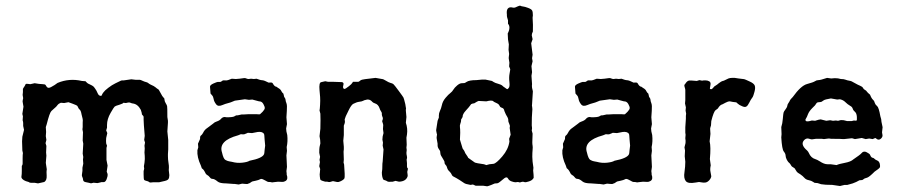

<svg xmlns="http://www.w3.org/2000/svg" viewBox="-20 -635 3153 671"><path d="M58.1 -108.9 57.1 -141.1 58.1 -157.2 64 -181.2 61 -194.8V-205.1Q61 -209 59.1 -214.8L60.1 -228.5Q60.1 -229 58.1 -236.8L62 -262.2Q62 -265.1 60.1 -273.4Q58.1 -281.7 59.6 -285.6Q61 -290 61 -292L59.1 -303.2L60.1 -313V-324.2Q63 -330.1 64.5 -331.5Q65.9 -333 67.4 -336.4Q68.8 -339.8 69.8 -341.3Q71.3 -342.8 78.1 -341.8Q85 -340.8 85.9 -340.8Q86.9 -340.8 101.1 -344.2L116.2 -341.8Q133.3 -340.8 137.2 -339.8Q139.2 -338.9 142.1 -333.5Q145 -328.1 150.4 -328.1Q155.8 -328.1 170.9 -337.9L181.2 -345.2Q222.2 -362.3 266.1 -352.1L278.8 -351.1Q279.3 -350.1 281.2 -348.6Q283.2 -347.2 284.7 -345.2Q286.1 -343.3 294.4 -339.8Q302.7 -335.9 305.7 -333.5Q308.6 -331.1 312.5 -325.2Q315.9 -319.3 316.9 -318.4Q317.9 -317.4 321.3 -309.1Q324.7 -301.3 330.1 -300.3Q335.4 -299.3 335.9 -302.7Q336.9 -306.2 341.3 -312Q345.7 -318.4 358.4 -328.1Q371.1 -337.9 383.3 -343.8Q395.5 -349.6 399.4 -351.6Q403.3 -354 406.7 -354H412.1L439 -357.9L455.1 -356H469.2Q471.2 -356 478.5 -352.5Q485.8 -349.1 490.7 -348.1Q495.1 -347.2 498 -344.7Q501 -342.8 502 -341.8Q502.9 -340.8 506.3 -339.4Q519 -334 523.9 -329.6Q528.8 -325.2 531.7 -323.7Q534.2 -322.3 535.2 -320.8L546.9 -299.8Q547.9 -297.9 550.3 -295.4Q552.7 -293 554.2 -291L555.2 -284.7Q555.2 -281.2 559.1 -274.4Q563 -268.1 564 -264.2Q564.9 -260.3 564.9 -226.1L566.9 -212.9V-206.1L564.9 -175.8L567.9 -146V-112.8L566.9 -96.7V-88.9Q566.9 -78.1 568.8 -66.4Q570.8 -54.7 570.3 -48.8Q569.8 -43 569.8 -40.5L571.8 -22.9Q571.8 -13.7 568.4 -8.8Q564.9 -3.9 548.8 -1L536.1 2H515.1L505.9 2.9Q502 2.9 498 -1Q485.8 -3.9 483.9 -6.3Q481.9 -8.8 481.9 -24.9V-37.1L483.9 -45.4L482.9 -54.2L484.9 -65.9Q486.8 -80.1 485.8 -90.8L484.9 -102.1L485.8 -116.2L484.9 -126L486.8 -136.7L483.9 -146L485.8 -160.2L482.9 -196.8L481.9 -216.8V-227.1Q481.9 -229 476.1 -234.9Q476.1 -239.3 472.2 -251Q461.4 -271.5 443.8 -273.4Q439.9 -273.9 437 -275.4Q433.6 -276.9 430.7 -276.9Q427.7 -276.9 419.9 -274.9L411.1 -275.9Q411.1 -273.4 397.5 -269Q383.8 -265.1 380.9 -262.7Q377.9 -260.3 366.7 -240.7Q354 -218.8 354 -198.2V-189L351.1 -179.2L355 -169.9L351.1 -152.8Q350.1 -141.6 351.1 -133.8L354 -125.5L352.1 -118.2V-76.2L356 -56.2L353 -35.2L356 -26.9Q356.9 -19 352.5 -8.3Q348.1 2.4 340.8 1.5Q334 1 333 2L320.8 4.9L310.1 3.9Q308.1 2.9 303.7 4.4Q298.8 5.9 296.9 5.4Q294.9 4.9 291 3.9Q287.1 2.9 279.3 1.5Q271.5 0 270.5 -5.9Q270 -11.7 268.1 -15.6Q266.1 -19.5 266.1 -22.9L268.1 -38.1V-48.8L271 -63L270 -77.1L271 -86.4L269 -98.1L271 -132.8L269 -144L270 -172.9L268.1 -183.1L269 -190.9V-206.1Q270 -216.8 268.6 -220.7Q267.1 -224.6 265.1 -234.9Q262.7 -249 258.3 -252Q254.4 -255.4 252.9 -259.8Q251 -264.2 249.5 -265.6Q248 -267.1 233.9 -272.5Q219.7 -277.8 219.2 -277.8L204.1 -274.9L192.9 -275.9Q185.5 -273.4 181.2 -268.1Q176.8 -262.2 174.8 -260.7Q172.9 -258.8 169.4 -255.9Q166 -252.9 159.7 -247.1Q153.3 -241.2 143.1 -200.2L140.1 -190.9L141.1 -173.8L140.1 -159.2L142.1 -146L139.2 -134.8L142.1 -125L141.1 -102.1L142.1 -90.8L140.1 -65.9L143.1 -45.9Q144 -43.9 143.1 -40.5Q142.1 -37.1 143.1 -21Q144 -4.9 134.8 1Q134.8 1.5 112.8 5.9L101.6 3.9H88.9Q83 3.9 80.1 1Q59.1 -3.9 55.2 -14.2Q54.2 -15.1 55.2 -20.5Q56.2 -25.9 56.2 -38.1V-55.2Q59.1 -58.1 59.1 -63.5V-82Q59.1 -95.2 60.1 -100.1Z M715.8 -308.1 713.9 -332Q713.9 -337.9 726.1 -343.3Q738.3 -348.6 740.7 -348.6Q743.2 -348.6 747.6 -348.6Q752 -348.1 755.4 -351.6Q758.8 -355 766.1 -354Q773.9 -353.5 778.3 -355.5Q782.7 -357.4 790 -359.9L804.2 -358.9Q819.3 -359.9 827.1 -361.3Q835 -362.8 837.9 -361.8Q840.8 -360.8 843.3 -359.9Q845.7 -358.9 849.1 -358.9L857.4 -359.9L867.2 -358.9L876.5 -359.9L888.2 -356Q891.1 -355 897.5 -354.5Q903.8 -354 918.9 -346.2Q920.9 -346.2 925.8 -346.7Q930.7 -347.2 933.1 -343.8Q939.5 -332 945.8 -332Q948.2 -330.1 952.1 -327.6Q960.9 -322.8 963.4 -316.4Q966.3 -310.5 970.2 -308.1Q971.2 -306.2 971.7 -302.7Q972.2 -299.8 972.7 -297.9Q973.1 -295.9 975.1 -293.5Q978 -289.6 978 -285.6Q978 -281.7 981 -274.4Q983.9 -267.1 982.4 -247.6Q981 -228 981 -225.1L982.9 -201.2L980 -186Q980 -176.8 983.9 -163.1Q986.3 -140.6 981.9 -121.1L982.9 -107.9L981 -91.8Q981 -88.9 982.9 -51.8L981 -37.1L981.9 -28.8Q981.9 -26.9 981.9 -24.9L983.9 -17.1Q985.8 -3.9 972.2 0Q969.7 1 961.9 0.5Q954.1 0 952.1 0L934.1 2Q932.1 2.9 928.7 2Q924.8 1 923.8 1H919.4Q915 1 906.7 -4.4Q897.9 -9.8 892.1 -9.8Q882.3 -4.9 873.5 -3.4Q865.2 -2 862.3 -1Q859.4 0 855 3.4Q850.1 6.8 847.2 6.8Q845.7 8.8 836.9 7.8Q828.1 6.8 826.2 6.8L814 9.8L799.8 7.8H795.9L770 5.9Q748.5 5.9 740.7 -0.5Q729.5 -9.8 723.1 -9.8Q717.3 -9.8 713.9 -14.6Q710 -19.5 709 -20Q708 -21 704.1 -23.4Q700.2 -25.9 699.2 -27.8Q698.2 -29.8 695.3 -35.2Q692.4 -40.5 689.5 -43.5Q686 -45.9 685.1 -47.4Q684.1 -48.8 683.6 -51.8Q683.1 -54.7 682.1 -56.2Q668 -85.9 669.9 -109.9L672.9 -120.1L671.9 -132.8L679.2 -149.4V-153.8Q679.2 -159.7 682.6 -161.6Q686.5 -164.6 689.5 -170.4Q692.4 -176.3 695.3 -179.7Q697.3 -183.1 708 -190.4Q718.8 -198.2 723.6 -202.1Q728.5 -206.1 730.5 -207.5Q732.9 -209 737.3 -210.4Q748 -213.9 752.9 -220.2Q758.3 -226.1 765.6 -226.1L772 -225.1Q793.9 -225.1 799.3 -228.5Q804.7 -231.9 806.6 -231.9H810.5L824.2 -234.9H831.1L846.2 -235.8H877.9Q887.7 -234.9 888.7 -235.8Q889.6 -236.3 897.5 -244.1Q904.8 -252 905.3 -256.8Q905.8 -261.7 900.4 -271.5Q895 -281.2 885.3 -280.8L861.8 -287.1L850.1 -286.1L835.9 -288.1Q801.8 -283.2 800.8 -283.2L790 -278.8Q786.1 -276.9 776.4 -274.4Q766.6 -272 757.8 -268.1Q742.2 -261.2 735.4 -270.5Q728 -279.8 726.6 -289.1Q725.1 -297.9 721.2 -301.8Q717.3 -305.7 715.8 -308.1ZM880.9 -173.8 860.8 -169.9 846.2 -170.9Q844.7 -169.9 841.8 -168.9Q838.9 -168 836.9 -167Q835 -166 833 -165.5Q831.1 -165 827.6 -165.5Q824.2 -166 821.8 -166L812 -162.1Q742.2 -143.1 755.9 -102.1Q760.7 -80.1 767.6 -76.2Q774.4 -72.3 780.3 -71.3Q786.1 -70.3 791 -69.3Q808.1 -64.5 826.2 -66.4Q844.7 -68.4 852.1 -73.2Q897 -82 902.8 -96.2Q903.8 -97.2 904.8 -110.8L906.7 -126L904.8 -147Q903.8 -166 902.8 -167Q897 -175.8 880.9 -173.8Z M1097.7 -255.9 1098.6 -268.6Q1098.6 -275.4 1099.1 -283.2Q1099.6 -291 1096.7 -319.3Q1093.8 -347.7 1103.5 -348.1Q1105.5 -348.1 1116.7 -351.1L1126.5 -349.1H1144.5L1173.3 -348.1Q1180.2 -348.1 1180.7 -341.8L1178.7 -331.1Q1179.7 -324.2 1183.6 -324.2Q1187.5 -324.2 1199.7 -334L1207.5 -340.8Q1213.4 -347.7 1213.4 -349.1H1231.4Q1233.4 -349.1 1235.4 -350.6Q1237.3 -352.1 1241.2 -355Q1245.1 -357.9 1292.5 -362.8L1314.9 -358.9Q1319.3 -358.9 1328.6 -353Q1337.9 -347.2 1344.7 -345.2Q1351.6 -343.8 1355 -340.8Q1358.4 -337.9 1373.5 -317.4Q1388.7 -296.9 1390.1 -293.9Q1391.6 -291 1396.5 -271L1398.4 -258.8Q1399.4 -257.8 1398.9 -255.9Q1398.4 -253.9 1398.4 -252Q1398.4 -250 1398.4 -248L1400.4 -226.1L1398.4 -206.1Q1405.3 -185.5 1402.3 -165L1400.4 -153.8L1401.4 -128.9L1400.4 -119.1L1401.4 -110.8L1400.4 -101.1Q1400.4 -95.7 1401.9 -89.8Q1403.3 -84 1401.9 -80.1Q1400.4 -76.2 1401.4 -74.2L1402.3 -64.9V-53.7Q1402.3 -47.9 1405.8 -45.9L1403.3 -34.2Q1403.3 -32.2 1404.3 -26.4Q1405.3 -20.5 1404.3 -18.1Q1398.4 -1 1374.5 0L1362.3 -2.9L1352.5 0Q1336.4 1.5 1333 -1.5Q1329.6 -3.9 1325.7 -4.9Q1321.8 -5.9 1319.3 -7.8Q1314.5 -17.6 1314.5 -32.2Q1316.4 -40 1316.4 -63L1317.4 -70.8L1320.3 -112.8L1317.4 -126L1318.4 -136.7L1316.4 -147Q1316.4 -158.2 1320.3 -169.9L1318.4 -184.1L1319.3 -198.2Q1319.3 -200.2 1317.9 -204.1Q1316.4 -208 1315.9 -210Q1315.4 -211.9 1316.4 -214.4Q1317.4 -216.8 1317.9 -218.8Q1318.4 -220.7 1317.9 -223.1Q1317.4 -225.1 1315.9 -228.5Q1314.5 -231.9 1314.5 -233.4V-238.3Q1314.5 -242.2 1311.5 -246.1Q1308.6 -250 1306.6 -256.3Q1304.7 -262.7 1300.3 -267.6Q1296.4 -272 1290 -273.9Q1283.7 -275.9 1280.8 -279.3Q1271 -291 1255.4 -285.2Q1253.4 -285.2 1249 -282.7Q1244.6 -280.3 1235.4 -279.3Q1226.6 -278.3 1214.4 -272Q1207.5 -268.1 1198.7 -250Q1189.9 -231.9 1188.5 -229L1184.6 -217.8L1185.5 -209Q1185.5 -205.6 1181.6 -195.8V-163.1L1179.7 -143.1L1181.6 -122.1Q1181.6 -117.7 1181.6 -113.3L1180.7 -105L1181.6 -77.1L1180.7 -66.9L1182.6 -60.1Q1183.6 -42 1184.6 -27.8Q1185.5 -13.7 1182.6 -9.8Q1179.2 -5.9 1171.4 -2Q1163.6 2 1157.7 1L1143.6 -2L1133.3 1Q1131.3 2 1123.5 0H1116.7Q1102.5 -3.9 1100.6 -5.9Q1098.6 -7.8 1097.7 -18.1Q1096.7 -28.3 1097.7 -29.8L1098.6 -41Q1100.1 -43.5 1095.7 -54.2L1097.7 -65.9Q1098.6 -67.9 1097.7 -71.3Q1096.7 -74.7 1096.7 -76.2L1098.6 -86.9L1095.7 -101.1Q1095.7 -116.2 1096.7 -121.1L1099.6 -133.8Q1099.6 -146 1096.7 -159.2L1099.6 -185.1Q1100.6 -219.2 1099.6 -237.8L1096.7 -249Z M1751.5 -579.1V-584Q1748.5 -607.4 1763.2 -609.4Q1766.6 -609.9 1772.5 -608.4Q1778.3 -606.9 1787.1 -611.8Q1795.9 -616.2 1799.3 -614.7Q1802.2 -612.8 1808.1 -612.3Q1814 -611.8 1825.7 -607.4Q1837.4 -603 1839.8 -598.1Q1842.3 -593.3 1842.3 -581.1L1841.3 -573.2Q1843.3 -547.4 1842.3 -524.9Q1838.4 -517.1 1838.4 -511.7L1841.3 -498L1836.4 -483.9L1841.3 -443.8L1839.4 -431.6L1841.3 -420.9L1837.4 -403.8L1839.4 -382.8L1837.4 -370.1L1839.4 -340.8Q1839.4 -338.9 1838.9 -335Q1838.4 -330.1 1842.3 -315.9L1839.4 -270Q1838.4 -267.1 1839.8 -261.2Q1841.3 -254.9 1839.8 -242.2Q1838.4 -229.5 1838.4 -196.8L1839.4 -187L1838.4 -178.7L1841.3 -168L1840.3 -137.7Q1840.3 -130.9 1841.3 -126Q1842.3 -121.1 1841.3 -111.3Q1840.3 -101.6 1840.3 -86.9Q1840.3 -72.3 1844.2 -48.8L1843.3 -39.1Q1843.3 -38.1 1844.7 -24.4Q1846.2 -10.7 1843.3 -11.2Q1840.3 -4.9 1828.6 -1Q1816.9 2.9 1813.5 1.5Q1809.6 0 1807.6 0Q1805.2 0 1802.2 1Q1799.3 2 1797.9 2.4Q1796.4 2.9 1793.9 2Q1791.5 1 1790.5 1L1781.2 2Q1776.9 2 1768.1 -1Q1759.3 -3.9 1755.4 -11.2Q1751.5 -18.6 1742.7 -12.2Q1734.4 -5.9 1729 -1Q1723.1 3.9 1720.2 4.9Q1717.3 5.9 1713.4 5.9Q1709.5 5.9 1707.5 6.8L1697.3 11.2Q1687.5 15.1 1682.6 16.1L1669.4 14.2H1642.6Q1635.7 10.7 1632.8 9.8L1624.5 11.2Q1606.4 8.3 1601.6 4.4Q1596.2 1 1594.2 -0.5Q1592.3 -2 1589.8 -3.4Q1587.4 -4.9 1585.4 -6.3Q1583.5 -7.8 1574.7 -12.7Q1565.9 -17.6 1563 -19Q1559.1 -22 1558.1 -25.9Q1556.2 -30.3 1551.3 -35.2Q1546.4 -40 1545.4 -42Q1544.4 -43.9 1543.5 -45.9Q1542.5 -47.9 1541.5 -51.8Q1540.5 -55.7 1538.1 -57.6Q1533.7 -62 1533.7 -66.4Q1533.7 -70.8 1531.7 -73.7Q1529.8 -77.1 1525.4 -84.5Q1520.5 -91.8 1519.5 -95.7Q1518.6 -99.6 1518.6 -102.5Q1518.6 -106 1517.6 -107.9Q1516.6 -109.9 1514.2 -113.3Q1509.3 -120.1 1509.3 -127V-132.8L1506.3 -149.9Q1505.4 -153.3 1506.3 -158.2Q1507.3 -163.1 1507.3 -165Q1506.3 -167 1506.3 -168.5L1504.4 -178.2V-181.2L1509.3 -212.9L1513.7 -224.1V-231Q1513.7 -239.7 1517.6 -247.6Q1521.5 -255.4 1524.4 -268.1Q1526.9 -280.8 1537.1 -293Q1547.4 -305.2 1554.2 -310.1Q1560.5 -314.9 1564.5 -321.8Q1568.4 -328.6 1577.6 -336.4Q1586.9 -344.2 1593.8 -344.2Q1600.6 -344.2 1603 -344.7Q1605.5 -345.2 1610.4 -348.6Q1619.6 -355 1644.5 -355Q1670.4 -357.9 1676.3 -356.9L1699.2 -352.1Q1701.2 -351.1 1705.6 -348.1Q1710 -345.2 1720.7 -342.3Q1731.4 -339.4 1735.8 -335.4Q1740.2 -331.1 1743.2 -329.6Q1746.1 -328.1 1750 -324.7Q1753.4 -321.3 1757.3 -327.1Q1762.2 -331.1 1760.3 -347.7Q1758.3 -364.3 1760.7 -377Q1763.2 -389.6 1763.2 -392.1Q1763.2 -394 1759.3 -402.8L1760.3 -416L1758.3 -428.2Q1757.3 -431.2 1758.3 -437.5Q1759.3 -443.8 1759.3 -446.3L1757.3 -460.9L1758.3 -480L1755.4 -497.1Q1754.4 -515.1 1754.4 -518.1Q1760.3 -529.3 1760.3 -538.1Q1760.3 -546.9 1755.4 -551.8Q1755.4 -557.6 1755.4 -564Q1751.5 -576.2 1751.5 -579.1ZM1764.6 -164.1 1761.2 -188 1762.2 -194.8Q1762.2 -196.3 1759.8 -202.1Q1757.3 -208 1756.8 -209.5Q1756.3 -210.9 1756.3 -214.8Q1756.3 -218.8 1755.4 -220.7Q1754.4 -222.7 1753.4 -225.6Q1752.4 -227.5 1750.5 -230.5Q1748.5 -232.9 1742.7 -247.1Q1741.2 -255.9 1735.4 -257.8Q1729.5 -259.8 1728 -261.7Q1726.6 -263.7 1725.1 -266.6Q1723.1 -271.5 1713.9 -275.4Q1704.6 -279.3 1702.6 -282.2Q1696.8 -285.2 1679.7 -280.8Q1655.3 -282.2 1652.8 -282.2Q1650.4 -282.2 1637.2 -273.9Q1632.3 -273.9 1626.5 -271Q1624.5 -269 1622.1 -265.1Q1619.6 -261.2 1607.9 -248.5Q1596.2 -235.8 1596.7 -226.1L1591.3 -216.8V-212.9Q1591.3 -209.5 1588.9 -203.1Q1586.4 -196.8 1587.4 -190.4Q1588.4 -184.1 1588.4 -170.9L1587.4 -147L1596.7 -116.2Q1597.7 -114.3 1600.1 -111.3Q1602.5 -108.4 1604 -104.5Q1605.5 -99.6 1609.4 -94.7Q1613.3 -89.8 1614.3 -87.4Q1615.2 -85 1616.2 -83.5Q1617.7 -82 1624.5 -77.6Q1631.3 -73.2 1634.8 -70.3Q1638.2 -67.4 1641.1 -66.4Q1644 -64.9 1671.4 -61L1679.7 -58.1L1690.4 -61Q1694.8 -61 1704.6 -62.5Q1714.4 -64 1735.4 -88.4Q1756.3 -112.8 1760.3 -140.1L1759.3 -149.9Z M1991.2 -308.1 1989.3 -332Q1989.3 -337.9 2001.5 -343.3Q2013.7 -348.6 2016.1 -348.6Q2018.6 -348.6 2022.9 -348.6Q2027.3 -348.1 2030.8 -351.6Q2034.2 -355 2041.5 -354Q2049.3 -353.5 2053.7 -355.5Q2058.1 -357.4 2065.4 -359.9L2079.6 -358.9Q2094.7 -359.9 2102.5 -361.3Q2110.4 -362.8 2113.3 -361.8Q2116.2 -360.8 2118.7 -359.9Q2121.1 -358.9 2124.5 -358.9L2132.8 -359.9L2142.6 -358.9L2151.9 -359.9L2163.6 -356Q2166.5 -355 2172.9 -354.5Q2179.2 -354 2194.3 -346.2Q2196.3 -346.2 2201.2 -346.7Q2206.1 -347.2 2208.5 -343.8Q2214.8 -332 2221.2 -332Q2223.6 -330.1 2227.5 -327.6Q2236.3 -322.8 2238.8 -316.4Q2241.7 -310.5 2245.6 -308.1Q2246.6 -306.2 2247.1 -302.7Q2247.6 -299.8 2248 -297.9Q2248.5 -295.9 2250.5 -293.5Q2253.4 -289.6 2253.4 -285.6Q2253.4 -281.7 2256.3 -274.4Q2259.3 -267.1 2257.8 -247.6Q2256.3 -228 2256.3 -225.1L2258.3 -201.2L2255.4 -186Q2255.4 -176.8 2259.3 -163.1Q2261.7 -140.6 2257.3 -121.1L2258.3 -107.9L2256.3 -91.8Q2256.3 -88.9 2258.3 -51.8L2256.3 -37.1L2257.3 -28.8Q2257.3 -26.9 2257.3 -24.9L2259.3 -17.1Q2261.2 -3.9 2247.6 0Q2245.1 1 2237.3 0.5Q2229.5 0 2227.5 0L2209.5 2Q2207.5 2.9 2204.1 2Q2200.2 1 2199.2 1H2194.8Q2190.4 1 2182.1 -4.4Q2173.3 -9.8 2167.5 -9.8Q2157.7 -4.9 2148.9 -3.4Q2140.6 -2 2137.7 -1Q2134.8 0 2130.4 3.4Q2125.5 6.8 2122.6 6.8Q2121.1 8.8 2112.3 7.8Q2103.5 6.8 2101.6 6.8L2089.4 9.8L2075.2 7.8H2071.3L2045.4 5.9Q2023.9 5.9 2016.1 -0.5Q2004.9 -9.8 1998.5 -9.8Q1992.7 -9.8 1989.3 -14.6Q1985.4 -19.5 1984.4 -20Q1983.4 -21 1979.5 -23.4Q1975.6 -25.9 1974.6 -27.8Q1973.6 -29.8 1970.7 -35.2Q1967.8 -40.5 1964.8 -43.5Q1961.4 -45.9 1960.4 -47.4Q1959.5 -48.8 1959 -51.8Q1958.5 -54.7 1957.5 -56.2Q1943.4 -85.9 1945.3 -109.9L1948.2 -120.1L1947.3 -132.8L1954.6 -149.4V-153.8Q1954.6 -159.7 1958 -161.6Q1961.9 -164.6 1964.8 -170.4Q1967.8 -176.3 1970.7 -179.7Q1972.7 -183.1 1983.4 -190.4Q1994.1 -198.2 1999 -202.1Q2003.9 -206.1 2005.9 -207.5Q2008.3 -209 2012.7 -210.4Q2023.4 -213.9 2028.3 -220.2Q2033.7 -226.1 2041 -226.1L2047.4 -225.1Q2069.3 -225.1 2074.7 -228.5Q2080.1 -231.9 2082 -231.9H2085.9L2099.6 -234.9H2106.4L2121.6 -235.8H2153.3Q2163.1 -234.9 2164.1 -235.8Q2165 -236.3 2172.9 -244.1Q2180.2 -252 2180.7 -256.8Q2181.2 -261.7 2175.8 -271.5Q2170.4 -281.2 2160.6 -280.8L2137.2 -287.1L2125.5 -286.1L2111.3 -288.1Q2077.1 -283.2 2076.2 -283.2L2065.4 -278.8Q2061.5 -276.9 2051.8 -274.4Q2042 -272 2033.2 -268.1Q2017.6 -261.2 2010.7 -270.5Q2003.4 -279.8 2002 -289.1Q2000.5 -297.9 1996.6 -301.8Q1992.7 -305.7 1991.2 -308.1ZM2156.2 -173.8 2136.2 -169.9 2121.6 -170.9Q2120.1 -169.9 2117.2 -168.9Q2114.3 -168 2112.3 -167Q2110.4 -166 2108.4 -165.5Q2106.4 -165 2103 -165.5Q2099.6 -166 2097.2 -166L2087.4 -162.1Q2017.6 -143.1 2031.2 -102.1Q2036.1 -80.1 2043 -76.2Q2049.8 -72.3 2055.7 -71.3Q2061.5 -70.3 2066.4 -69.3Q2083.5 -64.5 2101.6 -66.4Q2120.1 -68.4 2127.4 -73.2Q2172.4 -82 2178.2 -96.2Q2179.2 -97.2 2180.2 -110.8L2182.1 -126L2180.2 -147Q2179.2 -166 2178.2 -167Q2172.4 -175.8 2156.2 -173.8Z M2460 -141.1Q2464.8 -122.1 2460.9 -79.1L2463.9 -57.1Q2460.9 -43.9 2462.9 -35.2L2465.8 -19Q2464.8 -11.7 2458.5 -4.9Q2452.1 2 2445.3 2.9Q2438.5 3.9 2432.1 2.4Q2425.8 1 2422.9 1L2411.1 2.9Q2384.3 7.8 2376.5 -2.4Q2368.7 -12.7 2372.1 -33.2Q2375 -53.7 2375 -69.8L2373 -88.9L2374 -108.9L2372.1 -120.1L2375 -131.8Q2376 -132.8 2376 -143.1L2375 -151.9L2376 -164.1L2375 -171.4V-189.9L2377 -220.2V-230L2377.9 -237.8L2376 -248.5L2377 -259.8L2374 -273.4L2375 -285.2V-320.8Q2375 -323.2 2372.6 -331.1Q2370.1 -338.9 2374 -340.8Q2380.9 -352.5 2388.2 -353.5Q2396 -354 2404.3 -353Q2412.6 -352.1 2415 -352.1L2424.3 -355L2434.1 -353Q2436 -354 2440.4 -354H2446.8Q2453.1 -354 2459 -350.6Q2464.8 -347.2 2462.9 -337.9Q2460.9 -329.1 2460.9 -326.2Q2460.9 -323.2 2464.8 -323.2Q2468.8 -323.2 2472.7 -328.6Q2476.6 -334 2481 -335.9Q2484.9 -337.9 2486.3 -339.4Q2487.8 -340.8 2491.7 -343.8Q2495.6 -346.7 2498.5 -348.6Q2501.5 -350.6 2505.9 -352.1Q2510.7 -353 2511.7 -354L2525.9 -360.8Q2531.7 -362.8 2538.1 -362.8H2547.9L2561 -360.8Q2578.1 -358.9 2580.6 -358.4Q2583.5 -357.9 2599.1 -350.6Q2614.7 -343.8 2617.7 -335.9Q2620.6 -328.1 2616.7 -314Q2612.8 -299.8 2610.8 -296.4Q2608.9 -293 2606.4 -290Q2604 -287.1 2598.6 -276.4Q2593.3 -265.6 2588.4 -262.7Q2583.5 -259.3 2573.7 -263.7Q2563 -268.1 2558.6 -272.5Q2554.2 -276.9 2553.2 -277.3Q2552.2 -277.8 2541 -278.8L2530.8 -280.8Q2523.9 -280.8 2515.1 -275.9Q2506.3 -271 2504.9 -270.5Q2496.1 -268.6 2488.8 -255.9Q2487.8 -254.9 2481 -250Q2474.1 -245.1 2465.8 -211.9L2464.8 -196.8L2461.9 -187Q2461.9 -185.1 2461.9 -183.1L2462.9 -167Z M3060.5 -209.5 3064.5 -190.4 3062.5 -172.4Q3062.5 -169.9 3064 -163.6Q3065.4 -157.2 3059.1 -150.9Q3052.7 -145 3046.4 -147.9L3039.1 -152.8L3029.8 -148.9L3017.6 -150.9L3005.4 -148.9L2991.7 -152.8L2967.8 -148.9L2957.5 -151.9L2929.7 -148.9H2927.2Q2921.4 -149.9 2884.8 -149.9L2877.9 -150.9H2875.5L2859.4 -148.9L2852.1 -149.9H2831.5L2817.4 -147.9Q2814.5 -147.9 2806.6 -150.4Q2798.8 -152.8 2791.5 -146.5Q2774.9 -130.9 2800.8 -108.9Q2804.7 -105 2806.6 -100.6Q2814 -83 2830.1 -78.6Q2835.4 -77.1 2844.7 -71.3Q2859.9 -61 2872.1 -61H2882.8L2903.8 -58.1Q2911.6 -62 2932.6 -65.9Q2953.6 -69.8 2962.4 -78.1Q2986.3 -94.2 2990.2 -99.1Q2998 -108.9 3008.8 -103Q3019.5 -97.7 3021 -93.3Q3022.5 -88.9 3024.9 -86.4Q3026.9 -84 3029.8 -83.5Q3032.7 -83 3033.7 -82Q3034.7 -81.1 3036.6 -79.6Q3038.6 -78.1 3039.6 -77.1Q3040.5 -76.2 3046.4 -73.7Q3052.2 -71.3 3054.7 -62.5Q3056.6 -53.7 3054.7 -49.8Q3052.7 -45.9 3036.6 -35.2Q3018.1 -16.6 3010.7 -14.2Q3003.9 -12.2 3001.5 -11.2L2993.7 -5.9L2983.4 -4.9Q2981.4 -3.9 2972.2 1Q2962.9 5.9 2941.4 11.2H2931.6L2915.5 15.1L2888.7 11.2Q2862.8 11.2 2849.6 8.8L2837.4 4.9L2826.7 3.9Q2824.7 2.9 2821.3 0.5Q2815.9 -3.4 2806.2 -5.4Q2796.4 -7.3 2791 -13.7Q2786.1 -19.5 2776.9 -25.9Q2767.6 -31.2 2765.1 -34.2Q2762.7 -37.1 2760.3 -41.5Q2758.3 -45.9 2756.3 -47.4Q2754.4 -48.8 2751 -50.8Q2747.6 -52.7 2746.1 -54.7Q2744.6 -56.6 2742.2 -61Q2739.7 -64.9 2737.3 -66.4Q2734.9 -67.9 2730 -76.2Q2725.6 -85 2725.6 -90.3Q2725.6 -97.7 2719.2 -105.5Q2712.9 -112.8 2710.4 -154.8L2711.4 -166L2710.4 -190.9Q2714.4 -202.6 2715.8 -219.7Q2717.3 -237.3 2718.3 -241.2Q2719.2 -245.1 2724.6 -252Q2729.5 -258.8 2730.5 -261.7Q2731.4 -264.6 2731.9 -267.1Q2731.9 -270 2735.8 -275.4Q2739.7 -281.2 2740.7 -284.2Q2741.7 -287.1 2750.5 -295.9Q2778.8 -335.4 2800.3 -341.3Q2822.3 -347.2 2828.1 -351.1Q2833.5 -355 2840.3 -355Q2847.2 -355 2870.6 -362.8L2884.8 -360.8L2897.5 -361.8Q2909.7 -361.8 2918.5 -358.9Q2929.2 -358.9 2935.1 -356.4Q2940.9 -354 2947.8 -353Q2953.6 -352.1 2956.5 -350.6Q2959.5 -349.1 2966.3 -345.2Q2973.6 -340.8 2978 -338.9Q2982.4 -336.9 2985.8 -335.4Q2994.1 -332 2996.1 -327.6Q2998 -323.2 3002.9 -320.8Q3007.8 -318.4 3009.8 -314.5Q3012.2 -311 3020.5 -304.2Q3022.5 -300.3 3024.4 -295.4Q3026.4 -290.5 3034.7 -282.2Q3035.6 -280.3 3037.6 -274.4Q3039.6 -268.6 3045.4 -264.2Q3051.3 -259.3 3056.6 -229L3059.6 -218.3ZM2841.8 -277.8Q2835 -277.8 2832.5 -272.9Q2829.6 -268.1 2828.1 -266.6L2818.8 -257.3Q2807.6 -246.1 2803.7 -235.8Q2799.8 -225.1 2796.4 -220.2Q2793 -215.3 2796.9 -211.9Q2801.3 -209 2817.4 -213.9L2828.6 -212.9Q2843.3 -217.8 2848.1 -217.8L2867.7 -212.9L2881.3 -214.8L2891.1 -212.9L2901.4 -213.9Q2908.2 -211.9 2913.1 -213.9Q2919.4 -216.3 2928.7 -214.8Q2938.5 -212.9 2940.4 -211.9H2956.5L2964.4 -213.9Q2970.2 -212.9 2972.7 -213.4Q2975.6 -213.9 2974.6 -226.6Q2973.6 -239.3 2968.3 -243.7Q2961.9 -249 2960 -255.4Q2958 -261.7 2951.2 -265.1Q2941.9 -270.5 2934.1 -278.3Q2926.8 -285.6 2915.5 -288.1L2905.8 -287.1Q2885.7 -291 2883.8 -291Q2862.8 -287.6 2858.4 -284.2Q2853.5 -280.3 2851.1 -279.3Q2848.6 -278.3 2841.8 -277.8Z"/></svg>

Font: AntiqueNobleRegular
Style: Regular
Weight: 400
Version: Version 0.1